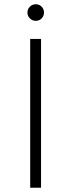

<svg xmlns="http://www.w3.org/2000/svg" viewBox="-20 -883 335 903"><path d="M122 0V-700H173V0ZM148 -785Q132 -785 120.5 -796.5Q109 -808 109 -824Q109 -840 120.5 -851.5Q132 -863 148 -863Q165 -863 176 -851.5Q187 -840 187 -824Q187 -808 176 -796.5Q165 -785 148 -785Z"/></svg>

Font: Montserrat Z Light
Style: Regular
Weight: 300
Designer: Julieta Ulanovsky
Foundry: Julieta Ulanovsky
Version: Version 8.000